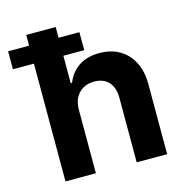

<svg xmlns="http://www.w3.org/2000/svg" viewBox="-168 -825 869 921"><g transform="rotate(-15 267.0 -364.0)"><path d="M195.3 -315.2V0H44.3V-727.5H190.6V-448.8H197.3Q216 -497.2 257.1 -525Q298.2 -552.7 360.4 -552.7Q417.2 -552.7 459.6 -528Q502.1 -503.3 525.6 -457.4Q549.2 -411.4 549.2 -347.3V0H397.9V-320.3Q397.9 -370.8 372.2 -399Q346.6 -427.1 300.2 -427.1Q269.2 -427.1 245.7 -413.8Q222.1 -400.5 208.7 -375.6Q195.3 -350.8 195.3 -315.2ZM-60 -584.8V-674.2H294.1V-584.8Z"/></g></svg>

Font: Inter Tight
Style: Regular
Weight: 400
Designer: Rasmus Andersson
Foundry: rsms
Version: Version 3.002